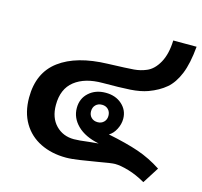

<svg xmlns="http://www.w3.org/2000/svg" viewBox="-95 -712 886 842"><g transform="rotate(15 348.5 -291.0)"><path d="M485 -19Q469 -19 408 -8Q372 -2 333 4Q294 10 269 10Q204 10 153 -15Q102 -40 73.5 -88Q45 -136 45 -203Q45 -316 122.5 -373.5Q200 -431 340 -435Q429 -438 458 -440.5Q487 -443 513 -454Q545 -467 567 -506.5Q589 -546 591 -608H697Q690 -530 670.5 -482.5Q651 -435 620.5 -409Q590 -383 544 -366Q511 -354 465 -351Q419 -348 340 -348Q260 -348 213.5 -311.5Q167 -275 167 -202Q167 -144 199.5 -110.5Q232 -77 282 -77Q304 -77 350 -83Q360 -84 392 -87Q328 -100 293.5 -134Q259 -168 259 -213Q259 -256 289 -283Q319 -310 365 -310Q410 -310 439 -284Q468 -258 468 -219Q468 -195 456 -171.5Q444 -148 425 -137Q509 -120 564.5 -101Q620 -82 672 -48L625 26Q585 3 547.5 -8Q510 -19 485 -19ZM402 -215Q402 -233 391 -244Q380 -255 363 -255Q345 -255 334 -244Q323 -233 323 -215Q323 -198 334 -187Q345 -176 363 -176Q380 -176 391 -187Q402 -198 402 -215Z"/></g></svg>

Font: Sarabun
Style: Bold
Weight: 700
Designer: Suppakit Chalermlarp | Katatrad Co.,Ltd.
Foundry: Cadson Demak Co.,Ltd.
Version: Version 1.000; ttfautohint (v1.6)